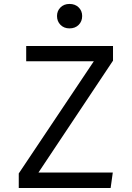

<svg xmlns="http://www.w3.org/2000/svg" viewBox="-20 -935 655 955"><path d="M542.1 -633.3 171.3 -76.9H541L530.3 0H73.3V-72.3L446.7 -630.3H110.3V-706.2H542.1ZM388.7 -855.4Q388.7 -828.7 371.3 -811.3Q353.8 -793.8 325.6 -793.8Q298.5 -793.8 281 -811.3Q263.6 -828.7 263.6 -855.4Q263.6 -881 281 -898.2Q298.5 -915.4 325.6 -915.4Q353.8 -915.4 371.3 -898.2Q388.7 -881 388.7 -855.4Z"/></svg>

Font: Fira Code
Style: Regular
Weight: 400
Designer: Carrois Corporate, Edenspiekermann AG, Nikita Prokopov
Foundry: Carrois Corporate, Edenspiekermann AG, Nikita Prokopov
Version: Version 5.002